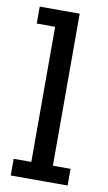

<svg xmlns="http://www.w3.org/2000/svg" viewBox="-81 -730 434 771"><g transform="rotate(10 136.0 -344.0)"><path d="M20 0V-68H92V-619H17V-688H180V-68H252V0Z"/></g></svg>

Font: Zilla Slab Medium
Style: Regular
Weight: 500
Designer: Typotheque.com
Foundry: Typotheque type foundry
Version: Version 1.1; 2017